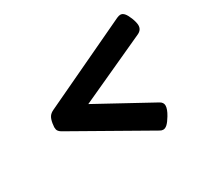

<svg xmlns="http://www.w3.org/2000/svg" viewBox="-110 -674 821 782"><g transform="rotate(-30 300.0 -283.5)"><path d="M509.3 -117.7Q509.3 -101.1 493.7 -75.2Q481.4 -54.7 471.7 -45.7Q461.9 -36.6 452.1 -36.6Q444.8 -36.6 437.5 -41L88.9 -238.8Q80.6 -243.7 76.4 -250Q72.3 -256.3 72.3 -267.1Q72.3 -271 74.2 -284.7Q77.6 -304.7 84.5 -314.5Q91.3 -324.2 105 -330.6L517.6 -525.4Q527.3 -529.8 534.2 -529.8Q543.9 -529.8 552 -521Q560.1 -512.2 568.4 -491.7Q577.1 -469.2 577.1 -455.6Q577.1 -434.6 556.2 -424.8L239.7 -279.8L494.1 -140.6Q509.3 -132.3 509.3 -117.7Z"/></g></svg>

Font: Courier Prime Sans
Style: Bold Italic
Weight: 700
Italic angle: -10°
Designer: Alan Dague-Greene
Foundry: Quote-Unquote Apps
Version: Version 3.020